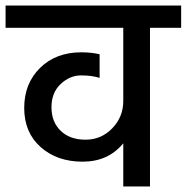

<svg xmlns="http://www.w3.org/2000/svg" viewBox="-44 -670 671 690"><path d="M607 -650V-570H495V0H399V-155Q345 -89 253 -89Q161 -89 102 -141.5Q43 -194 43 -282Q43 -370 100 -426Q157 -482 248 -482Q284 -482 314 -475V-390Q287 -399 247 -399Q207 -399 174 -368Q141 -337 141 -284.5Q141 -232 174 -200Q207 -168 263.5 -168Q320 -168 359.5 -209Q399 -250 399 -307V-570H-24V-650Z"/></svg>

Font: Hind Medium
Style: Regular
Weight: 500
Designer: Manushi Parikh, Satya Rajpurohit
Foundry: Indian Type Foundry
Version: Version 1.201;PS 1.0;hotconv 1.0.78;makeotf.lib2.5.61930; tt